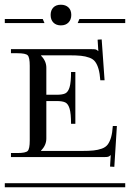

<svg xmlns="http://www.w3.org/2000/svg" viewBox="-29 -788 547 808"><path d="M-8.8 -17.1H498V0H-8.8ZM209 -362.8H166V-205.1Q166 -176.8 144 -154.8V-152.8H314.9Q345.7 -152.8 364.5 -154.8Q383.3 -156.7 399.7 -162.6Q416 -168.5 424.6 -180.2Q433.1 -191.9 438.5 -210.4Q443.8 -229 445.8 -257.8H462.9L452.1 -85.9L434.1 -86.9L437 -134.8H436Q431.2 -129.9 426.3 -128.4Q421.4 -127 409.2 -127H17.1V-144H43.9Q79.1 -144 87.6 -152.8Q96.2 -161.6 96.2 -196.8V-511.2Q96.2 -546.4 87.6 -555.2Q79.1 -564 43.9 -564H17.1V-581.1H357.9Q370.1 -581.1 374.3 -579.8Q378.4 -578.6 383.8 -573.2H384.8L381.8 -621.1L398.9 -622.1L411.1 -450.2H393.1Q391.1 -479 385.7 -497.6Q380.4 -516.1 371.8 -527.8Q363.3 -539.6 346.9 -545.4Q330.6 -551.3 311.8 -553.2Q293 -555.2 262.2 -555.2H144V-553.2Q166 -531.2 166 -502.9V-389.2H209Q233.9 -389.2 245.8 -395Q257.8 -400.9 263.9 -421.4Q270 -441.9 270 -484.9H288.1V-267.1H270Q270 -310.1 263.9 -330.6Q257.8 -351.1 245.8 -356.9Q233.9 -362.8 209 -362.8ZM227.1 -768.1Q247.1 -768.1 259 -756.8Q271 -745.6 271 -725.1Q271 -705.6 259.3 -693.4Q247.6 -681.2 227.1 -681.2Q207.5 -681.2 195.8 -692.9Q184.1 -704.6 184.1 -725.1Q184.1 -744.6 195.3 -756.3Q206.5 -768.1 227.1 -768.1ZM305.2 -708H498V-690.9H297.9ZM-8.8 -708H150.9L158.2 -690.9H-8.8Z"/></svg>

Font: FoglihtenFr01
Style: Regular
Weight: 500
Version: Version 0.68